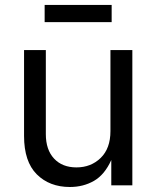

<svg xmlns="http://www.w3.org/2000/svg" viewBox="-20 -748 631 775"><path d="M262.2 6.8Q179.7 6.8 128.4 -44.4Q77.1 -95.7 77.1 -199.2V-545.9H165V-206.5Q165 -143.6 198.2 -107.9Q231.4 -72.3 288.6 -72.3Q347.2 -72.3 386.5 -110.6Q425.8 -148.9 425.8 -218.8V-545.9H514.2V0H429.2V-102.1Q402.3 -42.5 359.1 -17.8Q315.9 6.8 262.2 6.8ZM430.7 -728V-658.7H160.2V-728Z"/></svg>

Font: Inter
Style: Regular
Weight: 400
Designer: Rasmus Andersson
Foundry: rsms
Version: Version 4.001;git-9221beed3